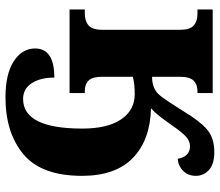

<svg xmlns="http://www.w3.org/2000/svg" viewBox="-72 -510 822 719"><g transform="rotate(90 339.5 -151.0)"><path d="M162 129Q162 57 271 57Q271 109 292 141.5Q313 174 351 174Q462 174 462 -48Q462 -142 427.5 -193Q393 -244 333 -244Q296 -244 268 -237V-122Q268 -86 282 -71.5Q296 -57 322 -57H329V0H16V-57H30Q59 -57 75.5 -71Q92 -85 92 -123V-415Q92 -451 76 -465Q60 -479 32 -479H16V-536H329V-479H322Q297 -479 282.5 -464.5Q268 -450 268 -413V-309Q309 -309 332 -332Q343 -343 361 -370.5Q379 -398 386 -409L398 -428Q434 -488 465.5 -515Q497 -542 550 -542Q595 -542 617 -522Q639 -502 639 -473Q639 -444 620.5 -425.5Q602 -407 575 -405Q572 -426 560 -438.5Q548 -451 528 -451Q510 -451 494 -437.5Q478 -424 453 -388Q430 -355 415 -336Q400 -317 386 -305Q505 -302 572 -237Q639 -172 639 -47Q639 105 558.5 172.5Q478 240 345 240Q258 240 210 209Q162 178 162 129Z"/></g></svg>

Font: Noto Serif ExtraBold
Style: Regular
Weight: 800
Designer: Monotype Design Team
Foundry: Monotype Imaging Inc.
Version: Version 1.001